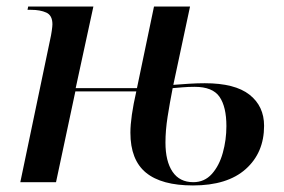

<svg xmlns="http://www.w3.org/2000/svg" viewBox="-20 -556 868 586"><path d="M569 10Q473 10 425.5 -29Q378 -68 378 -151Q378 -198 396 -277H210L151 0H42L133 -435Q136 -448 138 -462Q140 -476 140 -482Q140 -509 121.5 -517.5Q103 -526 75 -526H64L66 -536H265L211 -287H398L450 -536H560L509 -297Q534 -299 558 -300.5Q582 -302 605 -302Q697 -302 741.5 -267Q786 -232 786 -172Q786 -90 730 -40Q674 10 569 10ZM570 0Q604 0 626.5 -25Q649 -50 660 -89.5Q671 -129 671 -171Q671 -230 650 -260.5Q629 -291 574 -291Q555 -291 537 -289.5Q519 -288 507 -287Q498 -241 491.5 -199.5Q485 -158 485 -121Q485 -64 506.5 -32Q528 0 570 0Z"/></svg>

Font: Noto Serif Display Medium
Style: Italic
Weight: 500
Italic angle: -12°
Designer: Monotype Design Team
Foundry: Monotype Imaging Inc.
Version: Version 2.009